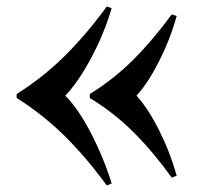

<svg xmlns="http://www.w3.org/2000/svg" viewBox="-20 -601 626 588"><path d="M322 -576Q299 -498 259.5 -424Q220 -350 180 -308Q220 -268 259 -192.5Q298 -117 322 -39L307 -33Q245 -118 178.5 -184Q112 -250 31 -301V-313Q112 -364 178.5 -430Q245 -496 307 -581ZM521 -552Q501 -480 467 -413Q433 -346 398 -308Q433 -270 467 -202.5Q501 -135 521 -63L506 -57Q450 -135 389.5 -195.5Q329 -256 255 -301V-313Q328 -358 388.5 -418.5Q449 -479 506 -557Z"/></svg>

Font: Playfair Display SC
Style: Bold
Weight: 700
Designer: Claus Eggers Sørensen
Foundry: Claus Eggers Sørensen
Version: Version 1.200; ttfautohint (v1.6)